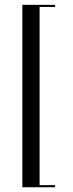

<svg xmlns="http://www.w3.org/2000/svg" viewBox="-20 -643 307 809"><path d="M74.2 146V-622.6H212.1V-613.7H146.8V137.1H212.1V146Z"/></svg>

Font: Playfair 144pt SemiCondensed Light
Style: Regular
Weight: 300
Width: 4
Designer: Claus Eggers Sørensen
Foundry: Claus Eggers Sørensen
Version: Version 2.203